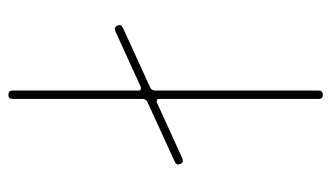

<svg xmlns="http://www.w3.org/2000/svg" viewBox="-186 -604 790 458"><g transform="rotate(-90 209.0 -375.0)"><path d="M60 -335Q50 -331 47 -340Q43 -349 52 -353L194 -418Q202 -421 202 -430V-740Q202 -750 212 -750Q222 -750 222 -740V-439Q222 -436 224.5 -434.5Q227 -433 230 -434L364 -495Q373 -499 377 -490Q381 -481 372 -477L230 -412Q222 -409 222 -400V-10Q222 0 212 0Q202 0 202 -10V-391Q202 -394 199.5 -395.5Q197 -397 194 -396Z"/></g></svg>

Font: Rounded Mplus 1c Thin
Style: Regular
Weight: 250
Version: Version 1.059.20150529